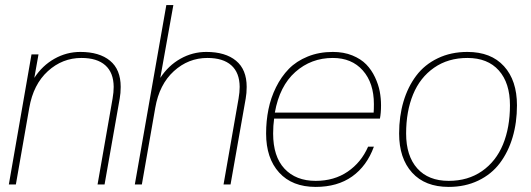

<svg xmlns="http://www.w3.org/2000/svg" viewBox="-20 -732 2107 762"><path d="M395 0H367.2L426.8 -340.8Q431.2 -366.2 431.2 -387.2Q430.7 -443.8 397.9 -472.9Q365.2 -502 303.2 -502Q227.5 -502 169.9 -449.5Q112.3 -397 96.2 -304.2L43 0H15.1L105 -516.1H132.8L116.2 -422.9Q147.9 -471.7 196 -498.8Q244.1 -525.9 298.8 -525.9Q374.5 -525.9 416.7 -491Q459 -456.1 459 -387.2Q459 -362.3 455.1 -340.8Z M895 0H867.2L926.8 -340.8Q931.2 -366.2 931.2 -387.2Q930.7 -443.8 897.9 -472.9Q865.2 -502 803.2 -502Q727.5 -502 669.9 -449.5Q612.3 -397 596.2 -304.2L543 0H515.1L640.1 -711.9H668L616.2 -422.9Q647.9 -471.7 696 -498.8Q744.1 -525.9 798.8 -525.9Q874.5 -525.9 916.7 -491Q959 -456.1 959 -387.2Q959 -362.3 955.1 -340.8Z M1232.9 9.8Q1139.6 9.8 1087.9 -47.1Q1036.1 -104 1036.1 -202.1Q1036.1 -252 1045.4 -297.9Q1054.7 -343.8 1075.4 -385.7Q1096.2 -427.7 1126.2 -458.5Q1156.2 -489.3 1201.2 -507.6Q1246.1 -525.9 1300.8 -525.9Q1344.2 -525.9 1378.4 -512Q1412.6 -498 1433.6 -476.3Q1454.6 -454.6 1468.3 -425.5Q1481.9 -396.5 1487.1 -369.1Q1492.2 -341.8 1492.2 -314Q1492.2 -283.2 1487.8 -261.2H1067.9Q1064 -233.4 1064 -202.1Q1064 -110.8 1109.1 -62.5Q1154.3 -14.2 1232.9 -14.2Q1306.2 -14.2 1359.9 -50.8Q1413.6 -87.4 1440.9 -149.9H1463.9Q1436 -73.2 1377.7 -31.7Q1319.3 9.8 1232.9 9.8ZM1300.8 -502Q1214.8 -502 1152.1 -446.3Q1089.4 -390.6 1070.8 -285.2H1462.9Q1463.9 -297.4 1463.9 -318.8Q1463.9 -402.8 1419.9 -452.4Q1376 -502 1300.8 -502Z M1760.7 -14.2Q1837.4 -14.2 1893.1 -53Q1948.7 -91.8 1976.3 -158.9Q2003.9 -226.1 2003.9 -314Q2003.9 -402.8 1959.7 -452.4Q1915.5 -502 1835 -502Q1758.3 -502 1702.6 -463.1Q1647 -424.3 1619.4 -357.2Q1591.8 -290 1591.8 -202.1Q1591.8 -113.3 1636 -63.7Q1680.2 -14.2 1760.7 -14.2ZM1760.7 9.8Q1667 9.8 1615.5 -46.9Q1564 -103.5 1564 -202.1Q1564 -270.5 1581.3 -328.9Q1598.6 -387.2 1631.8 -431.4Q1665 -475.6 1717.3 -500.7Q1769.5 -525.9 1835 -525.9Q1928.7 -525.9 1980.2 -469.2Q2031.7 -412.6 2031.7 -314Q2031.7 -245.6 2014.4 -187.3Q1997.1 -128.9 1963.9 -84.7Q1930.7 -40.5 1878.4 -15.4Q1826.2 9.8 1760.7 9.8Z"/></svg>

Font: Creato Display Thin
Style: Italic
Weight: 265
Italic angle: -10°
Version: Version 1.000